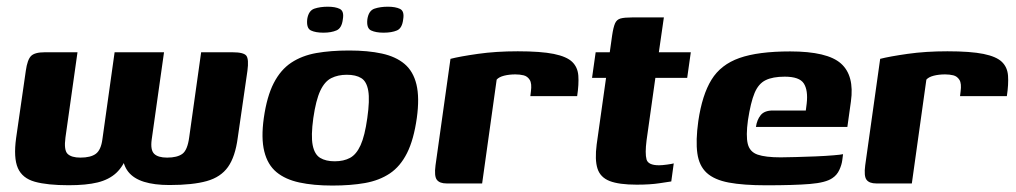

<svg xmlns="http://www.w3.org/2000/svg" viewBox="-20 -558 3090 584"><path d="M188.8 5.4Q124.1 5.4 86 -5.2Q47.9 -15.8 34.3 -46.9Q20.7 -78.1 29.1 -138.7L58.5 -342.7Q63.3 -376.6 74.5 -387.8Q85.8 -399 115.8 -399H215.7L179.1 -139.9Q173.9 -101.2 185.7 -89.9Q197.5 -78.6 224.5 -78.6Q255.9 -78.6 271.5 -90.2Q287.1 -101.8 291.4 -134L328.6 -399H478.9L441.4 -133.4Q437.1 -101.8 448.9 -90.2Q460.7 -78.6 488.3 -78.6Q518.8 -78.6 534.5 -89.9Q550.3 -101.2 555.5 -140.6L591.8 -399H687.5Q721.2 -399 729.3 -388.5Q737.3 -378 732.6 -342.7L703.1 -138.7Q695.5 -81.2 673.5 -50.2Q651.6 -19.2 608.8 -7.2Q566.1 4.8 495.3 4.8Q449.5 4.8 418 -5Q386.6 -14.8 370.2 -35.4Q353.9 -56.1 352.2 -88.1L368.4 -88.5Q355.6 -52.6 333.7 -32.1Q311.7 -11.7 277 -3.1Q242.4 5.4 188.8 5.4Z M990.9 6.4Q933.6 6.4 890.8 -2.9Q847.9 -12.1 820.9 -34.5Q793.9 -56.9 783.9 -97.3Q773.8 -137.6 782.4 -199Q791.7 -264.6 812.6 -305.2Q833.5 -345.9 866 -367.4Q898.5 -388.9 942.3 -396.7Q986.1 -404.4 1042 -404.4Q1099.3 -404.4 1141.6 -395.1Q1183.9 -385.9 1210.5 -363.5Q1237 -341.1 1246.7 -301.1Q1256.4 -261.1 1247.8 -199Q1238.5 -133.1 1218.1 -92.5Q1197.7 -51.8 1165.7 -30.4Q1133.8 -9.1 1090.3 -1.3Q1046.8 6.4 990.9 6.4ZM998 -67.4Q1025.4 -67.4 1044.7 -77.8Q1064 -88.2 1076.8 -116.4Q1089.6 -144.5 1097.2 -199Q1105 -253.5 1100.1 -282Q1095.2 -310.5 1078.7 -320.5Q1062.3 -330.6 1034.9 -330.6Q1008.2 -330.6 987.9 -320.5Q967.6 -310.5 954.2 -282Q940.9 -253.5 933 -199Q925.5 -144.5 931.1 -116.4Q936.7 -88.2 953.8 -77.8Q971 -67.4 998 -67.4ZM1146.6 -458.6Q1123.1 -458.6 1108.7 -465.4Q1094.3 -472.2 1097.4 -499.6Q1101.4 -525.7 1119.1 -531.7Q1136.7 -537.6 1159.9 -537.6Q1182.7 -537.6 1196.6 -531Q1210.5 -524.3 1206.4 -499.6Q1203.4 -472.2 1187.4 -465.4Q1171.5 -458.6 1146.6 -458.6ZM963.8 -458.6Q939.7 -458.6 925.6 -465.4Q911.5 -472.2 914.5 -500Q918.6 -525.7 936.2 -531.7Q953.9 -537.6 977.1 -537.6Q999.9 -537.6 1013.4 -531Q1027 -524.3 1022.9 -500Q1019.8 -472.5 1003.7 -465.6Q987.6 -458.6 963.8 -458.6Z M1446.5 0H1338.7Q1317.2 0 1308.8 -11.1Q1300.3 -22.1 1304.7 -55.2L1350.2 -379Q1378.9 -386.4 1433.8 -394.2Q1488.7 -402 1554.9 -402Q1625 -402 1664.5 -394Q1703.9 -385.9 1720.6 -369.6Q1737.3 -353.3 1739.1 -327.6Q1741 -301.9 1735.5 -265.6H1593.1L1594.8 -279.6Q1598.2 -303.9 1591.3 -315Q1584.4 -326 1572.7 -328.9Q1561.1 -331.7 1547.7 -331.7Q1528.9 -331.7 1513.3 -327.8Q1497.6 -323.8 1490.7 -315.8Z M1916.8 3.7Q1862.8 3.7 1834.3 -7.4Q1805.8 -18.6 1797.3 -45.4Q1788.8 -72.2 1794.9 -118.7L1823.4 -321.1H1780.8L1791.8 -399H1834.7L1841.9 -450.3Q1845.6 -475.1 1850.7 -486.8Q1855.8 -498.6 1867.6 -501.8Q1879.3 -505 1902.6 -505H1999.3Q1998.6 -500.9 1997.8 -494.9Q1997 -488.9 1995.7 -480.1L1984 -399H2081.2L2070.2 -321.1H1973.4L1946.6 -130.9Q1941.6 -91.2 1946.5 -73.2Q1951.4 -55.3 1984.4 -55.3Q1993.6 -55.3 2008.4 -57.3Q2023.3 -59.3 2029.3 -61L2021.8 -6.1Q2014.8 -5.1 1986.2 -0.7Q1957.7 3.7 1916.8 3.7Z M2310.5 5.6Q2240.9 5.6 2196.8 -2.7Q2152.7 -11 2129.5 -32.3Q2106.4 -53.6 2101.1 -91.7Q2095.7 -129.7 2104 -189.7Q2115.7 -269.5 2144.1 -315.5Q2172.4 -361.6 2229.2 -381.6Q2286 -401.6 2383.4 -401.6Q2496.6 -401.6 2537.9 -364.8Q2579.2 -328.1 2568.2 -249.3L2557.4 -171.9H2279.3Q2282.3 -193.4 2293.7 -207.7Q2305.1 -221.9 2330.9 -221.9H2431L2433.7 -243.2Q2438.2 -283.3 2425 -304Q2411.8 -324.8 2366.9 -324.8Q2330.3 -324.8 2308.7 -314.1Q2287 -303.5 2275.2 -275.2Q2263.3 -246.8 2255 -192.4Q2248.5 -144.6 2254.5 -120.3Q2260.5 -96 2284.4 -87.7Q2308.3 -79.4 2354.5 -79.4Q2371.8 -79.4 2400.8 -80.3Q2429.8 -81.1 2460.8 -82.3Q2491.7 -83.6 2515.1 -85.6Q2538.4 -87.5 2544.3 -89.1L2541.9 -70.7Q2540.2 -56.8 2533 -41.2Q2525.8 -25.5 2512 -16.4Q2492.2 -2.4 2443.5 1.6Q2394.8 5.6 2310.5 5.6Z M2753.5 0H2645.7Q2624.2 0 2615.8 -11.1Q2607.3 -22.1 2611.7 -55.2L2657.2 -379Q2685.9 -386.4 2740.8 -394.2Q2795.7 -402 2861.9 -402Q2932 -402 2971.5 -394Q3010.9 -385.9 3027.6 -369.6Q3044.3 -353.3 3046.1 -327.6Q3048 -301.9 3042.5 -265.6H2900.1L2901.8 -279.6Q2905.2 -303.9 2898.3 -315Q2891.4 -326 2879.7 -328.9Q2868.1 -331.7 2854.7 -331.7Q2835.9 -331.7 2820.3 -327.8Q2804.6 -323.8 2797.7 -315.8Z"/></svg>

Font: Genos Thin
Style: Italic
Weight: 100
Italic angle: -8°
Designer: Robert E. Leuschke
Foundry: Robert E. Leuschke
Version: Version 1.010